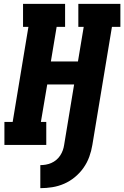

<svg xmlns="http://www.w3.org/2000/svg" viewBox="-20 -755 647 1000"><path d="M190 225V105Q204 105 218.5 102.5Q233 100 247 94Q261 88 273 78Q285 68 293.5 55Q302 42 307 28Q312 14 314 0L366 -315H226L193 -120H221V0H3V-120H46L128 -615H100V-735H319V-615H275L245 -435H386L416 -615H388V-735H607V-615H563L461 0Q456 31 445 61.5Q434 92 415 119Q396 146 370 167.5Q344 189 314 202Q284 215 252.5 220Q221 225 190 225Z"/></svg>

Font: Iosevka Slab Heavy Extended
Style: Italic
Weight: 900
Width: 7
Italic angle: -9°
Monospace: yes
Designer: Belleve Invis
Foundry: Belleve Invis
Version: Version 11.1.0; ttfautohint (v1.8.3)